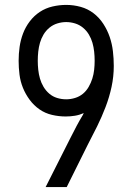

<svg xmlns="http://www.w3.org/2000/svg" viewBox="-20 -763 540 783"><path d="M166 0 268 -202Q280 -226 292.5 -249.5Q305 -273 319 -296V-297Q319 -298 319.5 -298Q320 -298 320 -299L321 -301H322Q322 -301 322 -302Q304 -294 285.5 -291Q267 -288 248 -288Q220 -288 192 -294.5Q164 -301 141 -317Q118 -333 101 -356Q84 -379 73.5 -405Q63 -431 59.5 -459Q56 -487 56 -515Q56 -544 60 -572Q64 -600 74 -626.5Q84 -653 101.5 -676Q119 -699 142.5 -714.5Q166 -730 194 -736.5Q222 -743 250 -743Q280 -743 309 -735Q338 -727 361.5 -709Q385 -691 401.5 -665.5Q418 -640 427.5 -612Q437 -584 440.5 -554Q444 -524 444 -494Q444 -451 435 -409Q426 -367 410.5 -326.5Q395 -286 376 -247.5Q357 -209 337 -171L252 0ZM250 -358Q268 -358 286 -363.5Q304 -369 318 -380.5Q332 -392 341.5 -408.5Q351 -425 356.5 -442.5Q362 -460 364 -478.5Q366 -497 366 -515Q366 -534 364 -552.5Q362 -571 357 -588.5Q352 -606 342.5 -622Q333 -638 318.5 -650Q304 -662 286 -667.5Q268 -673 250 -673Q232 -673 214 -667.5Q196 -662 181.5 -650Q167 -638 157.5 -622Q148 -606 143 -588.5Q138 -571 136 -552.5Q134 -534 134 -515Q134 -497 136 -478.5Q138 -460 143 -442.5Q148 -425 157.5 -409Q167 -393 181 -381Q195 -369 213 -363.5Q231 -358 250 -358Z"/></svg>

Font: Iosevka Fuck
Style: Regular
Weight: 400
Monospace: yes
Designer: Belleve Invis
Foundry: Belleve Invis
Version: Version 28.0.7; ttfautohint (v1.8.3)